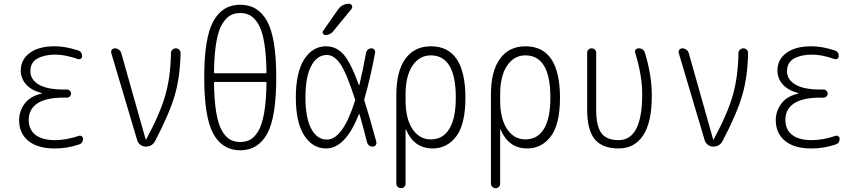

<svg xmlns="http://www.w3.org/2000/svg" viewBox="-20 -775 4540 1015"><path d="M200.2 -280.3Q201.2 -280.3 201.2 -281.2Q201.2 -283.2 199.2 -283.2Q144.5 -297.9 117.2 -329.6Q89.8 -361.3 89.8 -402.3Q89.8 -460 137.2 -495.1Q184.6 -530.3 268.6 -530.3Q326.2 -530.3 391.6 -508.8Q414.1 -502 414.1 -477.5Q414.1 -469.7 407.2 -464.8Q400.4 -460 391.6 -462.9Q325.2 -486.3 272.5 -486.3Q215.8 -486.3 178.2 -465.8Q140.6 -445.3 140.6 -398.4Q140.6 -354.5 184.6 -328.1Q228.5 -301.8 315.4 -301.8H334Q342.8 -301.8 349.1 -295.4Q355.5 -289.1 355.5 -280.3Q355.5 -271.5 349.1 -265.1Q342.8 -258.8 334 -258.8H315.4Q223.6 -258.8 177.7 -228.5Q131.8 -198.2 131.8 -141.6Q131.8 -89.8 167.5 -62Q203.1 -34.2 271.5 -34.2Q329.1 -34.2 396.5 -56.6Q404.3 -59.6 411.6 -54.7Q418.9 -49.8 418.9 -42Q418.9 -17.6 396.5 -10.7Q330.1 10.7 268.6 9.8Q178.7 9.8 129.9 -30.3Q81.1 -70.3 81.1 -139.6Q81.1 -187.5 110.4 -227.1Q139.6 -266.6 200.2 -280.3Z M705.1 -34.2 568.4 -494.1Q565.4 -503.9 571.3 -511.7Q577.1 -519.5 586.9 -519.5Q598.6 -519.5 608.4 -512.2Q618.2 -504.9 621.1 -494.1L750 -38.1Q750 -37.1 751 -37.1Q752.9 -37.1 752.9 -38.1Q826.2 -173.8 854 -271.5Q881.8 -369.1 883.8 -495.1Q883.8 -504.9 891.6 -512.2Q899.4 -519.5 909.7 -519.5Q919.9 -519.5 927.2 -512.7Q934.6 -505.9 934.6 -495.1Q932.6 -371.1 904.3 -272.9Q876 -174.8 800.8 -31.2Q785.2 0 750 0Q734.4 0 721.7 -9.8Q709 -19.5 705.1 -34.2Z M1116.2 -341.8Q1111.3 -341.8 1111.3 -337.9Q1112.3 -243.2 1123.5 -178.7Q1134.8 -114.3 1154.8 -81.5Q1174.8 -48.8 1197.3 -36.6Q1219.7 -24.4 1250 -24.4Q1280.3 -24.4 1302.7 -36.6Q1325.2 -48.8 1345.2 -81.5Q1365.2 -114.3 1376.5 -178.7Q1387.7 -243.2 1388.7 -337.9Q1388.7 -341.8 1383.8 -341.8ZM1111.3 -391.6Q1111.3 -387.7 1116.2 -387.7H1383.8Q1388.7 -387.7 1388.7 -391.6Q1387.7 -486.3 1376.5 -551.3Q1365.2 -616.2 1345.2 -648.4Q1325.2 -680.7 1302.7 -693.4Q1280.3 -706.1 1250 -706.1Q1219.7 -706.1 1197.3 -693.4Q1174.8 -680.7 1154.8 -648.4Q1134.8 -616.2 1123.5 -551.8Q1112.3 -487.3 1111.3 -391.6ZM1392.6 -68.4Q1344.7 19.5 1250 19.5Q1155.3 19.5 1107.4 -68.4Q1059.6 -156.2 1059.6 -365.2Q1059.6 -574.2 1107.4 -662.1Q1155.3 -750 1250 -750Q1344.7 -750 1392.6 -662.1Q1440.4 -574.2 1440.4 -365.2Q1440.4 -156.2 1392.6 -68.4Z M1824.2 -754.9H1826.2Q1835.9 -754.9 1840.3 -745.6Q1844.7 -736.3 1837.9 -727.5L1742.2 -610.4Q1727.5 -590.8 1700.2 -589.8Q1692.4 -589.8 1687.5 -597.7Q1682.6 -605.5 1688.5 -612.3L1767.6 -725.6Q1789.1 -754.9 1824.2 -754.9ZM1708 -484.4Q1656.2 -484.4 1625.5 -426.8Q1594.7 -369.1 1594.7 -260.3Q1594.7 -151.4 1625.5 -94.2Q1656.2 -37.1 1708 -37.1Q1792 -37.1 1856.4 -241.2Q1858.4 -246.1 1856.4 -251Q1811.5 -390.6 1778.8 -437.5Q1746.1 -484.4 1708 -484.4ZM1704.1 9.8Q1632.8 9.8 1588.4 -58.6Q1543.9 -127 1543.9 -259.8Q1543.9 -391.6 1587.9 -460.9Q1631.8 -530.3 1704.1 -530.3Q1755.9 -530.3 1793.9 -489.7Q1832 -449.2 1877 -326.2Q1877 -325.2 1878.4 -325.2Q1879.9 -325.2 1879.9 -326.2Q1899.4 -408.2 1915 -495.1Q1917 -505.9 1924.8 -512.7Q1932.6 -519.5 1942.9 -519.5Q1953.1 -519.5 1959 -512.2Q1964.8 -504.9 1962.9 -496.1Q1936.5 -354.5 1906.2 -252Q1904.3 -248 1906.2 -243.2Q1934.6 -155.3 1969.7 -24.4Q1971.7 -15.6 1966.3 -7.8Q1960.9 0 1951.2 0Q1926.8 0 1919.9 -24.4Q1902.3 -95.7 1880.9 -169.9Q1880.9 -171.9 1879.4 -171.9Q1877.9 -171.9 1877 -169.9Q1805.7 9.8 1704.1 9.8Z M2124 -275.4V-245.1Q2124 -147.5 2160.6 -92.8Q2197.3 -38.1 2257.8 -38.1Q2321.3 -38.1 2355.5 -93.8Q2389.6 -149.4 2389.6 -259.8Q2389.6 -481.4 2257.8 -482.4Q2197.3 -482.4 2160.6 -427.7Q2124 -373 2124 -275.4ZM2075.2 195.3V-273.4Q2075.2 -398.4 2123 -464.4Q2170.9 -530.3 2257.8 -530.3Q2439.5 -530.3 2440.4 -259.8Q2440.4 -117.2 2391.6 -53.7Q2342.8 9.8 2267.6 9.8Q2168.9 9.8 2127 -88.9Q2127 -90.8 2126 -90.8Q2124 -90.8 2124 -89.8V195.3Q2124 206.1 2117.2 212.9Q2110.4 219.7 2100.1 219.7Q2089.8 219.7 2082.5 212.9Q2075.2 206.1 2075.2 195.3Z M2624 -275.4V-245.1Q2624 -147.5 2660.6 -92.8Q2697.3 -38.1 2757.8 -38.1Q2821.3 -38.1 2855.5 -93.8Q2889.6 -149.4 2889.6 -259.8Q2889.6 -481.4 2757.8 -482.4Q2697.3 -482.4 2660.6 -427.7Q2624 -373 2624 -275.4ZM2575.2 195.3V-273.4Q2575.2 -398.4 2623 -464.4Q2670.9 -530.3 2757.8 -530.3Q2939.5 -530.3 2940.4 -259.8Q2940.4 -117.2 2891.6 -53.7Q2842.8 9.8 2767.6 9.8Q2668.9 9.8 2627 -88.9Q2627 -90.8 2626 -90.8Q2624 -90.8 2624 -89.8V195.3Q2624 206.1 2617.2 212.9Q2610.4 219.7 2600.1 219.7Q2589.8 219.7 2582.5 212.9Q2575.2 206.1 2575.2 195.3Z M3250 9.8Q3164.1 9.8 3124 -39.1Q3084 -87.9 3084 -195.3V-496.1Q3084 -505.9 3090.8 -512.7Q3097.7 -519.5 3107.9 -519.5Q3118.2 -519.5 3125 -512.7Q3131.8 -505.9 3131.8 -496.1V-193.4Q3131.8 -108.4 3159.2 -71.3Q3186.5 -34.2 3250 -34.2Q3375 -34.2 3375 -276.4Q3375 -376 3337.9 -496.1Q3335 -504.9 3340.3 -512.2Q3345.7 -519.5 3356.4 -519.5Q3382.8 -519.5 3389.6 -495.1Q3425.8 -377 3425.8 -269.5Q3425.8 -127.9 3379.9 -59.1Q3334 9.8 3250 9.8Z M3705.1 -34.2 3568.4 -494.1Q3565.4 -503.9 3571.3 -511.7Q3577.1 -519.5 3586.9 -519.5Q3598.6 -519.5 3608.4 -512.2Q3618.2 -504.9 3621.1 -494.1L3750 -38.1Q3750 -37.1 3751 -37.1Q3752.9 -37.1 3752.9 -38.1Q3826.2 -173.8 3854 -271.5Q3881.8 -369.1 3883.8 -495.1Q3883.8 -504.9 3891.6 -512.2Q3899.4 -519.5 3909.7 -519.5Q3919.9 -519.5 3927.2 -512.7Q3934.6 -505.9 3934.6 -495.1Q3932.6 -371.1 3904.3 -272.9Q3876 -174.8 3800.8 -31.2Q3785.2 0 3750 0Q3734.4 0 3721.7 -9.8Q3709 -19.5 3705.1 -34.2Z M4200.2 -280.3Q4201.2 -280.3 4201.2 -281.2Q4201.2 -283.2 4199.2 -283.2Q4144.5 -297.9 4117.2 -329.6Q4089.8 -361.3 4089.8 -402.3Q4089.8 -460 4137.2 -495.1Q4184.6 -530.3 4268.6 -530.3Q4326.2 -530.3 4391.6 -508.8Q4414.1 -502 4414.1 -477.5Q4414.1 -469.7 4407.2 -464.8Q4400.4 -460 4391.6 -462.9Q4325.2 -486.3 4272.5 -486.3Q4215.8 -486.3 4178.2 -465.8Q4140.6 -445.3 4140.6 -398.4Q4140.6 -354.5 4184.6 -328.1Q4228.5 -301.8 4315.4 -301.8H4334Q4342.8 -301.8 4349.1 -295.4Q4355.5 -289.1 4355.5 -280.3Q4355.5 -271.5 4349.1 -265.1Q4342.8 -258.8 4334 -258.8H4315.4Q4223.6 -258.8 4177.7 -228.5Q4131.8 -198.2 4131.8 -141.6Q4131.8 -89.8 4167.5 -62Q4203.1 -34.2 4271.5 -34.2Q4329.1 -34.2 4396.5 -56.6Q4404.3 -59.6 4411.6 -54.7Q4418.9 -49.8 4418.9 -42Q4418.9 -17.6 4396.5 -10.7Q4330.1 10.7 4268.6 9.8Q4178.7 9.8 4129.9 -30.3Q4081.1 -70.3 4081.1 -139.6Q4081.1 -187.5 4110.4 -227.1Q4139.6 -266.6 4200.2 -280.3Z"/></svg>

Font: Rounded-L Mgen+ 1m light
Style: Regular
Weight: 200
Designer: [Source Han Sans]
Ryoko NISHIZUKA  (kana & ideographs); Paul D. Hunt (Latin, Greek & Cyrillic); Wenlong ZHANG  (bopomofo
Version: Version 1.059.20150602